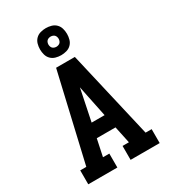

<svg xmlns="http://www.w3.org/2000/svg" viewBox="-233 -1094 1066 1206"><g transform="rotate(-30 300.0 -491.5)"><path d="M41 0V-101H85L232 -735H368L515 -101H559V0H348V-101H394L368 -224H232L206 -101H252V0ZM347 -325 313 -490Q310 -506 306.5 -522Q303 -538 300 -554Q297 -538 293.5 -522Q290 -506 287 -490L253 -325ZM300 -787Q280 -787 260.5 -792.5Q241 -798 227 -812Q213 -826 207.5 -845.5Q202 -865 202 -885Q202 -905 207.5 -924.5Q213 -944 227 -958Q241 -972 260.5 -977.5Q280 -983 300 -983Q320 -983 339.5 -977.5Q359 -972 373 -958Q387 -944 392.5 -924.5Q398 -905 398 -885Q398 -865 392.5 -845.5Q387 -826 373 -812Q359 -798 339.5 -792.5Q320 -787 300 -787ZM300 -848Q307 -848 314.5 -850.5Q322 -853 327 -858Q332 -863 334.5 -870.5Q337 -878 337 -885Q337 -892 334.5 -899.5Q332 -907 327 -912Q322 -917 314.5 -919.5Q307 -922 300 -922Q293 -922 285.5 -919.5Q278 -917 273 -912Q268 -907 265.5 -899.5Q263 -892 263 -885Q263 -878 265.5 -870.5Q268 -863 273 -858Q278 -853 285.5 -850.5Q293 -848 300 -848Z"/></g></svg>

Font: Iosevka Etoile
Style: Bold
Weight: 700
Designer: Belleve Invis
Foundry: Belleve Invis
Version: Version 28.1.0; ttfautohint (v1.8.4)